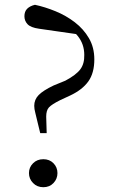

<svg xmlns="http://www.w3.org/2000/svg" viewBox="-20 -769 472 802"><path d="M161 13Q135 13 118 -4.5Q101 -22 101 -46Q101 -70 118 -87Q135 -104 161 -104Q187 -104 203.5 -87Q220 -70 220 -46Q220 -22 203.5 -4.5Q187 13 161 13ZM374 -521Q374 -464 349 -429Q324 -394 273 -370L232 -351Q196 -333 184.5 -320.5Q173 -308 173 -282L175 -213H148L138 -254Q132 -281 127.5 -297.5Q123 -314 123 -327Q123 -353 141.5 -372Q160 -391 204 -412L253 -432Q298 -456 315.5 -479.5Q333 -503 332 -540Q332 -585 304.5 -619Q277 -653 219 -686L331 -622L143 -649Q108 -654 95 -668Q82 -682 82 -701Q82 -721 93.5 -732.5Q105 -744 126 -749Q168 -740 212 -722Q256 -704 292.5 -676Q329 -648 351.5 -609.5Q374 -571 374 -521Z"/></svg>

Font: Noto Serif TC ExtraLight
Style: Regular
Weight: 400
Version: Version 2.002-H1;hotconv 1.1.0;makeotfexe 2.6.0